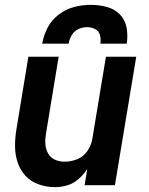

<svg xmlns="http://www.w3.org/2000/svg" viewBox="-20 -764 616 792"><path d="M206 8Q232 8 257.5 0.5Q283 -7 304 -25.5Q325 -44 340 -67L329 0H454L542 -530H417L361 -192Q357 -166 341 -142Q325 -118 299 -107.5Q273 -97 247 -97Q225 -97 206 -105.5Q187 -114 177.5 -132.5Q168 -151 167 -172Q166 -193 170 -215L222 -530H97L48 -232Q42 -197 42 -162Q42 -127 52.5 -95Q63 -63 85 -39Q107 -15 139.5 -3.5Q172 8 206 8ZM154 -584H263Q266 -602 276 -619Q286 -636 303.5 -644Q321 -652 340 -652Q357 -652 372.5 -644Q388 -636 392.5 -619Q397 -602 394 -584H503Q508 -618 502 -650.5Q496 -683 474 -705Q452 -727 420 -735.5Q388 -744 355 -744Q321 -744 287 -735.5Q253 -727 223 -704.5Q193 -682 176.5 -650Q160 -618 154 -584Z"/></svg>

Font: Iosevka Sparkle Oblique
Style: Bold
Weight: 700
Italic angle: -9°
Designer: Belleve Invis
Foundry: Belleve Invis
Version: Version 4.5.0; ttfautohint (v1.8.3)